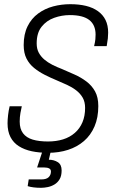

<svg xmlns="http://www.w3.org/2000/svg" viewBox="-20 -717 540 916"><path d="M210 12Q166 12 131 4.5Q96 -3 70 -19.5Q44 -36 30 -63Q16 -90 16 -129Q16 -145 18.5 -167.5Q21 -190 26 -210H84Q81 -198 77.5 -178Q74 -158 74 -137Q74 -102 90 -81Q106 -60 136 -51Q166 -42 209 -42Q248 -42 280.5 -52Q313 -62 337 -83Q361 -104 373.5 -134Q386 -164 386 -202Q386 -231 374.5 -251Q363 -271 343.5 -286Q324 -301 300 -312Q276 -323 250 -334Q221 -346 193.5 -360Q166 -374 143 -392.5Q120 -411 106.5 -437.5Q93 -464 93 -502Q93 -554 111.5 -591.5Q130 -629 162 -652.5Q194 -676 233.5 -686.5Q273 -697 315 -697Q357 -697 390 -689Q423 -681 447 -664Q471 -647 483.5 -621.5Q496 -596 496 -561Q496 -548 494.5 -533.5Q493 -519 489 -497H429Q434 -518 435 -530Q436 -542 436 -552Q436 -598 406 -621.5Q376 -645 313 -645Q275 -645 238.5 -632Q202 -619 178.5 -589.5Q155 -560 155 -510Q155 -484 165 -465.5Q175 -447 191.5 -433Q208 -419 229.5 -408Q251 -397 275 -388Q305 -375 335.5 -361.5Q366 -348 392 -328.5Q418 -309 433.5 -281Q449 -253 449 -211Q449 -156 431 -114Q413 -72 380.5 -44Q348 -16 304.5 -2Q261 12 210 12ZM176 179Q157 179 140.5 177Q124 175 112 171L117 139H177Q201 139 212 128.5Q223 118 223 101Q223 91 214.5 86.5Q206 82 191 82H157L188 -12H226L213 45Q237 45 255.5 56.5Q274 68 274 96Q274 122 264.5 138Q255 154 240 163Q225 172 208 175.5Q191 179 176 179Z"/></svg>

Font: Archivo Condensed ExtraLight
Style: Italic
Weight: 250
Width: 3
Italic angle: -10°
Designer: Hector Gatti
Foundry: Omnibus-Type
Version: Version 2.001